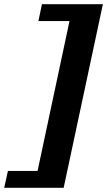

<svg xmlns="http://www.w3.org/2000/svg" viewBox="-88 -770 513 920"><path d="M96 -669 113 -750H405L217 130H-68L-50 49H92L245 -669Z"/></svg>

Font: Roboto Serif
Style: Bold Italic
Weight: 700
Italic angle: -10°
Designer: Greg Gazdowicz
Foundry: Commercial Type
Version: Version 1.008